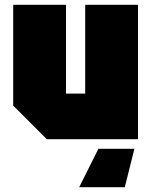

<svg xmlns="http://www.w3.org/2000/svg" viewBox="-20 -580 630 800"><path d="M555 -560V0H175L35 -140V-560H255V-190H335V-560ZM540 40 500 200H310L390 40Z"/></svg>

Font: Tektur SemiCondensed Black
Style: Regular
Weight: 900
Width: 4
Designer: Adam Jagosz
Foundry: Adam Jagosz
Version: Version 1.005;gftools[0.9.30]